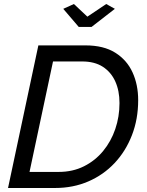

<svg xmlns="http://www.w3.org/2000/svg" viewBox="-20 -936 732 956"><path d="M171 -710H406Q496 -710 554 -673.5Q612 -637 640 -575.5Q668 -514 668 -437Q668 -343 637 -263Q606 -183 550.5 -124Q495 -65 419.5 -32.5Q344 0 255 0H20ZM272 -80Q342 -80 398 -108Q454 -136 493.5 -184Q533 -232 554 -293.5Q575 -355 575 -423Q575 -484 554 -530.5Q533 -577 492 -603.5Q451 -630 389 -630H244L127 -80ZM295 -892 348 -916 415 -853 509 -916 552 -892 436 -802H372Z"/></svg>

Font: Raleway Thin Medium
Style: Italic
Weight: 500
Italic angle: -12°
Version: Version 4.026